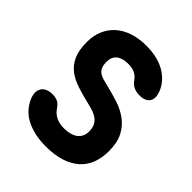

<svg xmlns="http://www.w3.org/2000/svg" viewBox="-206 -871 1011 1011"><g transform="rotate(45 300.0 -365.0)"><path d="M380 -570Q368 -587 348 -596Q328 -605 300 -605Q257 -605 234 -586.5Q211 -568 211 -533Q211 -508 217 -493.5Q223 -479 234.5 -470Q246 -461 262.5 -456Q279 -451 300 -446Q351 -434 396.5 -419Q442 -404 477 -377.5Q512 -351 532.5 -310.5Q553 -270 553 -208Q553 -158 538 -118Q523 -78 491.5 -49.5Q460 -21 412.5 -5.5Q365 10 300 10Q254 10 217 1.5Q180 -7 151.5 -22Q123 -37 103 -58.5Q83 -80 71 -106Q50 -151 67 -180.5Q84 -210 134 -210Q151 -210 168.5 -203Q186 -196 203 -170Q216 -150 241 -137.5Q266 -125 300 -125Q324 -125 344 -130.5Q364 -136 377.5 -146Q391 -156 398.5 -171.5Q406 -187 406 -206Q406 -233 397.5 -250Q389 -267 374.5 -278Q360 -289 341 -295.5Q322 -302 300 -307Q249 -319 205.5 -333Q162 -347 130.5 -370.5Q99 -394 81.5 -432.5Q64 -471 64 -533Q64 -580 80.5 -618.5Q97 -657 127.5 -684Q158 -711 201.5 -725.5Q245 -740 300 -740Q340 -740 373.5 -732.5Q407 -725 434 -710.5Q461 -696 480.5 -676Q500 -656 512 -632Q535 -585 520 -557Q505 -529 459 -529Q435 -529 416 -537.5Q397 -546 380 -570Z"/></g></svg>

Font: Maple Mono ExtraBold
Style: Regular
Weight: 800
Monospace: yes
Designer: subframe7536
Version: Version 7.000